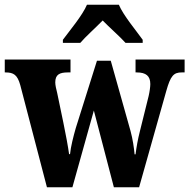

<svg xmlns="http://www.w3.org/2000/svg" viewBox="-24 -786 795 806"><path d="M240 -619V-606H313C334 -631 380 -672 407 -700C433 -673 484 -628 503 -606H575V-619C548 -657 494 -721 475 -766H341C322 -721 268 -657 240 -619ZM61 -429 173 0H280L370 -322L454 0H560L674 -404C692 -468 705 -482 739 -482H751V-536H545V-482H550C589 -482 607 -467 607 -433C607 -422 604 -400 600 -383L564 -238C554 -199 549 -169 545 -138H541C539 -162 533 -204 524 -236L441 -531H383L294 -248C284 -213 273 -170 270 -139H266C262 -169 252 -223 242 -271L216 -396C212 -411 208 -429 208 -440C208 -473 226 -482 261 -482H272V-536H-4V-482H-1C33 -482 49 -472 61 -429Z"/></svg>

Font: Noto Serif Condensed ExtraBold
Style: Regular
Weight: 800
Width: 3
Designer: Monotype Design Team
Foundry: Monotype Imaging Inc.
Version: Version 2.013